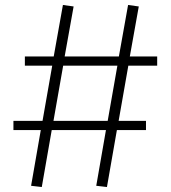

<svg xmlns="http://www.w3.org/2000/svg" viewBox="-20 -741 686 772"><path d="M34 -218V-255H151L190 -477H80V-514H196L233 -721L276 -715L240 -514H458L495 -721L538 -715L502 -514H612V-477H496L457 -255H567V-218H450L410 11L367 6L406 -218H188L148 11L105 6L144 -218ZM234 -477 195 -255H413L452 -477Z"/></svg>

Font: Julius Sans One
Style: Regular
Weight: 400
Designer: Luciano Vergara
Foundry: LatinoType
Version: Version 1.001